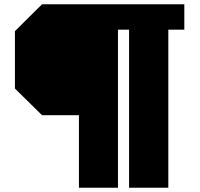

<svg xmlns="http://www.w3.org/2000/svg" viewBox="-20 -756 939 900"><path d="M350 124V-216H177L50 -341V-610L177 -736H844V-617H769V124H585V-617H533V124Z"/></svg>

Font: Tomorrow
Style: Bold
Weight: 700
Designer: Tony de Marco, Monica Rizzolli
Foundry: Just in Type
Version: Version 2.002